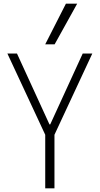

<svg xmlns="http://www.w3.org/2000/svg" viewBox="-20 -1020 540 1040"><path d="M225 0V-290L20 -730H72L248 -346H252L428 -730H480L275 -290V0ZM276 -780H225L337 -1000H398Z"/></svg>

Font: M PLUS Code Latin Light
Style: Regular
Weight: 300
Designer: Coji Morishita
Foundry: UNDERFOREST DESIGN
Version: Version 1.002; ttfautohint (v1.8.3)